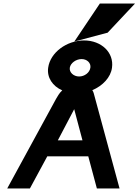

<svg xmlns="http://www.w3.org/2000/svg" viewBox="-20 -1072 788 1092"><path d="M402 -451 449 -274H309ZM513 -542C511 -548 509 -554 505 -559C564 -584 610 -632 617 -687C629 -773 557 -842 458 -842C360 -842 266 -774 254 -687C246 -631 279 -582 334 -558C315 -541 307 -522 299 -510L21 0H150L249 -183H482L531 0H660ZM444 -736C475 -736 498 -714 494 -687C490 -659 461 -637 430 -637C398 -637 373 -661 377 -687C381 -713 412 -736 444 -736ZM592 -886 748 -1052H548L403 -836Z"/></svg>

Font: Charger
Style: HemiRT
Weight: 900
Designer: Jasper
Foundry: Cannot Into Space Fonts
Version: Version 0.99